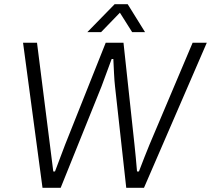

<svg xmlns="http://www.w3.org/2000/svg" viewBox="-20 -888 998 908"><path d="M393 -736H458L547 -828L605 -736H666L584 -868H522ZM181 0H267L460 -479C471 -509 494 -571 508 -609H516C518 -571 520 -510 524 -479L577 0H661L958 -686H891L687 -204C676 -177 651 -115 637 -77H628C625 -116 619 -177 616 -204L564 -686H480L288 -204C278 -178 255 -116 240 -77H232C227 -116 219 -177 216 -204L155 -686H89Z"/></svg>

Font: Archivo ExtraLight
Style: Italic
Weight: 200
Italic angle: -10°
Designer: Hector Gatti
Foundry: Omnibus-Type
Version: Version 2.001